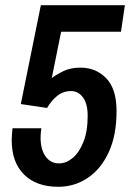

<svg xmlns="http://www.w3.org/2000/svg" viewBox="-20 -706 500 738"><path d="M204 12Q120 12 72.5 -35Q25 -82 25 -167Q25 -178 26 -189.5Q27 -201 28 -213H139Q136 -194 136 -177Q136 -132 155 -105Q174 -78 207 -78Q234 -78 259 -98.5Q284 -119 300.5 -160Q317 -201 317 -261Q317 -307 299 -331.5Q281 -356 253 -356Q223 -356 200 -337.5Q177 -319 161 -291L60 -306L137 -686H460L445 -584H215L179 -406Q196 -419 223.5 -432.5Q251 -446 289 -446Q349 -446 388.5 -405Q428 -364 428 -279Q428 -186 398 -121Q368 -56 317 -22Q266 12 204 12Z"/></svg>

Font: Archivo Narrow SemiBold
Style: Italic
Weight: 600
Italic angle: -8°
Designer: Hector Gatti
Foundry: Omnibus-Type
Version: Version 3.002